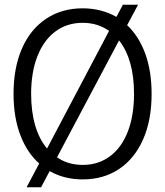

<svg xmlns="http://www.w3.org/2000/svg" viewBox="-20 -745 695 808"><path d="M618 -350Q618 -240 582.5 -159Q547 -78 481.5 -34Q416 10 328 10Q250 10 189 -25L153 43H92L145 -57Q93 -103 65 -178Q37 -253 37 -350Q37 -460 72.5 -541Q108 -622 174 -666Q240 -710 328 -710Q406 -710 470 -674L497 -725H561L515 -639Q565 -592 591.5 -518.5Q618 -445 618 -350ZM178 -120 439 -615Q391 -649 328 -649Q262 -649 213 -612.5Q164 -576 137.5 -508.5Q111 -441 111 -350Q111 -276 128 -217.5Q145 -159 178 -120ZM544 -350Q544 -495 481 -575L220 -83Q266 -51 328 -51Q394 -51 443 -87.5Q492 -124 518 -191.5Q544 -259 544 -350Z"/></svg>

Font: Sarabun Light
Style: Regular
Weight: 300
Designer: Suppakit Chalermlarp | Katatrad Co.,Ltd.
Foundry: Cadson Demak Co.,Ltd.
Version: Version 1.000; ttfautohint (v1.6)